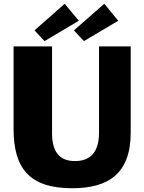

<svg xmlns="http://www.w3.org/2000/svg" viewBox="-20 -988 765 1018"><path d="M673 -285V-742H505V-284C505 -171 449 -134 378 -134C301 -134 256 -176 256 -281V-742H52V-305C52 -100 132 10 362 10C550 10 673 -63 673 -285ZM323 -968 163 -827 216 -770 398 -878ZM533 -968 372 -827 425 -770 607 -878Z"/></svg>

Font: Bisquit Text
Style: Bold
Weight: 800
Version: Version 1.004;Glyphs 3.2.3 (3260)